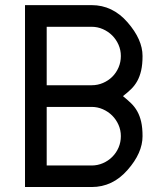

<svg xmlns="http://www.w3.org/2000/svg" viewBox="-20 -735 638 757"><path d="M78.6 2.4V-714.8H341.3Q423.8 -714.8 482.9 -647Q542 -579.1 542 -514.2Q542 -481 536.6 -457.3Q531.2 -433.6 521.2 -415.5Q511.2 -397.5 496.8 -383.5Q482.4 -369.6 464.8 -356Q482.4 -341.8 496.8 -327.9Q511.2 -314 521.2 -296.1Q531.2 -278.3 536.6 -254.9Q542 -231.4 542 -198.2Q542 -131.8 482.9 -64.9Q424.3 2.4 341.3 2.4ZM164.1 -313.5V-82.5H341.3Q364.7 -82.5 385.7 -91.6Q406.7 -100.6 422.6 -116.5Q438.5 -132.3 447.5 -153.3Q456.5 -174.3 456.5 -198.2Q456.5 -221.7 447.3 -242.7Q438 -263.7 422.4 -279.3Q406.7 -294.9 385.7 -304.2Q364.7 -313.5 341.3 -313.5ZM341.3 -629.4H164.1V-398.9H341.3Q365.2 -398.9 386.2 -408Q407.2 -417 422.9 -432.6Q438.5 -448.2 447.5 -469.2Q456.5 -490.2 456.5 -514.2Q456.5 -537.6 447.3 -558.6Q438 -579.6 422.4 -595.2Q406.7 -610.8 385.7 -620.1Q364.7 -629.4 341.3 -629.4Z"/></svg>

Font: Proletarsk
Style: Regular
Weight: 400
Designer: Peter Wiegel, original typeface by Carl Albert Fahrenwaldt 1901
Foundry: Peter Wiegel
Version: Version 1.000 2010 initial release